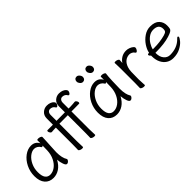

<svg xmlns="http://www.w3.org/2000/svg" viewBox="112 -1588 2487 2487"><g transform="rotate(-45 1355.5 -345.0)"><path d="M482 -314Q476 -214 476 -193Q476 -89 511 -35Q513 -31 513 -29Q513 -17 499 -2Q485 13 469 13Q448 13 433.5 -28Q419 -69 415 -118Q379 -50 327.5 -16Q276 18 217 18Q143 18 99.5 -32Q56 -82 56 -175Q56 -257 91.5 -329Q127 -401 184.5 -443.5Q242 -486 303 -486Q380 -486 413 -420V-475Q413 -485 434 -485Q453 -485 471 -477.5Q489 -470 489 -459V-457Q489 -434 486 -385Q483 -336 482 -314ZM216 -42Q264 -42 307.5 -74Q351 -106 379 -162.5Q407 -219 410 -291Q411 -301 411 -335L412 -380Q403 -371 395 -371Q391 -371 388 -375Q372 -402 349.5 -415Q327 -428 303 -428Q262 -428 220 -395Q178 -362 151 -305Q124 -248 124 -180Q124 -108 148.5 -75Q173 -42 216 -42Z M766 -426V-105Q766 -79 768 -37L769 1Q769 11 749 11Q731 11 713.5 3Q696 -5 696 -17Q696 -35 697 -49L698 -116V-423H685Q666 -423 644 -421Q630 -419 621 -419H620Q609 -419 598.5 -434Q588 -449 588 -462Q588 -476 600 -476H674L698 -477V-589Q698 -644 733.5 -676Q769 -708 816 -708Q850 -708 875 -697.5Q900 -687 913 -672.5Q926 -658 926 -646Q926 -631 916 -615.5Q906 -600 895 -600Q887 -600 880 -611Q870 -630 852 -638.5Q834 -647 815 -647Q794 -647 780 -631Q766 -615 766 -585V-479L921 -480V-589Q921 -644 956.5 -676Q992 -708 1039 -708Q1073 -708 1098 -697.5Q1123 -687 1136 -672.5Q1149 -658 1149 -646Q1149 -631 1139 -615.5Q1129 -600 1118 -600Q1110 -600 1103 -611Q1093 -630 1075 -638.5Q1057 -647 1038 -647Q1017 -647 1003 -631Q989 -615 989 -585V-481H1021Q1039 -481 1069.5 -483.5Q1100 -486 1107 -487H1108Q1120 -487 1130 -472.5Q1140 -458 1140 -444Q1140 -429 1128 -429Q1058 -429 1032 -428H989V-105Q989 -79 991 -37L992 1Q992 11 972 11Q954 11 936.5 3Q919 -5 919 -17Q919 -35 920 -49L921 -116V-427Z M1492 -653Q1492 -675 1504 -688Q1516 -701 1538 -701Q1558 -701 1575.5 -681Q1593 -661 1593 -639Q1593 -618 1580.5 -605Q1568 -592 1548 -592Q1526 -592 1509 -612Q1492 -632 1492 -653ZM1466 -486Q1543 -486 1576 -420V-475Q1576 -485 1597 -485Q1616 -485 1634 -477.5Q1652 -470 1652 -459V-457Q1646 -419 1642.5 -331.5Q1639 -244 1639 -193Q1639 -89 1674 -35Q1676 -31 1676 -29Q1676 -17 1662 -2Q1648 13 1632 13Q1611 13 1596.5 -28Q1582 -69 1578 -118Q1542 -50 1490.5 -16Q1439 18 1380 18Q1306 18 1262.5 -32Q1219 -82 1219 -175Q1219 -257 1254.5 -329Q1290 -401 1347.5 -443.5Q1405 -486 1466 -486ZM1379 -42Q1427 -42 1470.5 -74Q1514 -106 1542 -162.5Q1570 -219 1573 -291Q1574 -301 1574 -335L1575 -380Q1566 -371 1558 -371Q1554 -371 1551 -375Q1535 -402 1512.5 -415Q1490 -428 1466 -428Q1425 -428 1383 -395Q1341 -362 1314 -305Q1287 -248 1287 -180Q1287 -108 1311.5 -75Q1336 -42 1379 -42ZM1355 -701Q1375 -701 1392.5 -681Q1410 -661 1410 -639Q1410 -618 1397.5 -605Q1385 -592 1365 -592Q1343 -592 1326 -612Q1309 -632 1309 -653Q1309 -675 1321 -688Q1333 -701 1355 -701Z M1831 -416 1829 -474Q1829 -484 1849 -484Q1867 -484 1884.5 -476Q1902 -468 1902 -456Q1902 -446 1900.5 -431.5Q1899 -417 1899 -405Q1920 -440 1958 -463Q1996 -486 2045 -486Q2073 -486 2099.5 -476Q2126 -466 2143 -452Q2160 -438 2160 -426Q2160 -410 2148 -392Q2136 -374 2124 -374Q2116 -374 2110 -384Q2101 -401 2080 -411Q2059 -421 2042 -421Q1998 -421 1963.5 -394Q1929 -367 1912 -315Q1902 -284 1900 -244Q1898 -204 1898 -106Q1898 -101 1901 -38Q1903 -8 1903 0Q1903 10 1883 10Q1865 10 1847.5 2Q1830 -6 1830 -18L1832 -106V-367Z M2412 -41Q2543 -41 2623 -125Q2635 -140 2646 -140Q2650 -140 2653 -136.5Q2656 -133 2656 -128Q2656 -112 2626.5 -76Q2597 -40 2542 -11Q2487 18 2412 18Q2360 18 2319 -8Q2278 -34 2254 -82.5Q2230 -131 2230 -195V-209Q2221 -216 2215 -225Q2209 -234 2209 -241Q2209 -254 2228 -254L2237 -255Q2246 -305 2282 -359Q2318 -413 2372 -449.5Q2426 -486 2487 -486Q2573 -486 2613 -443.5Q2653 -401 2653 -340Q2653 -302 2647.5 -284Q2642 -266 2622 -253.5Q2602 -241 2557 -227Q2459 -196 2308 -196H2295V-186Q2295 -121 2328 -81Q2361 -41 2412 -41ZM2323 -252Q2435 -252 2530 -278Q2565 -288 2576 -301Q2587 -314 2587 -341Q2587 -385 2562 -406.5Q2537 -428 2486 -428Q2440 -428 2401 -400Q2362 -372 2336.5 -331Q2311 -290 2303 -252Z"/></g></svg>

Font: Iansui 0.93
Style: Regular
Weight: 400
Designer: But Ko / Fontworks Inc.
Foundry: zi-hi.com / Fontworks Inc.
Version: Version 0.931